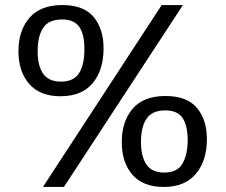

<svg xmlns="http://www.w3.org/2000/svg" viewBox="-20 -730 893 760"><path d="M150 10 620 -710H704L233 10ZM219 -349Q138 -349 95.5 -398Q53 -447 53 -527Q53 -609 96.5 -659.5Q140 -710 227 -710Q312 -710 351 -662.5Q390 -615 390 -539Q390 -453 347 -401Q304 -349 219 -349ZM221 -407Q272 -407 293 -440.5Q314 -474 314 -533Q315 -592 294.5 -622.5Q274 -653 226 -653Q173 -653 151 -620Q129 -587 129 -527Q129 -470 150.5 -438.5Q172 -407 221 -407ZM628 10Q546 10 504 -38.5Q462 -87 462 -167Q462 -249 505 -299.5Q548 -350 635 -350Q720 -350 759.5 -303Q799 -256 799 -179Q799 -94 755.5 -42Q712 10 628 10ZM630 -47Q681 -47 701.5 -81Q722 -115 723 -173Q723 -232 703 -262.5Q683 -293 634 -293Q582 -293 560 -260Q538 -227 538 -168Q538 -111 559.5 -79Q581 -47 630 -47Z"/></svg>

Font: Bitter Thin Medium
Style: Regular
Weight: 500
Version: Version 3.021